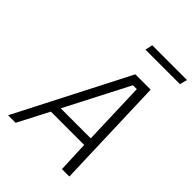

<svg xmlns="http://www.w3.org/2000/svg" viewBox="-249 -999 1117 1117"><g transform="rotate(45 309.0 -440.5)"><path d="M449 -637 462 -245H215L417 -637ZM89 0 188 -191H462L470 0H531L508 -692H382L27 0ZM606 -835 618 -881H332L322 -835Z"/></g></svg>

Font: RazerF5 Light
Style: Italic
Weight: 300
Foundry: Razer Inc.
Version: Version 2